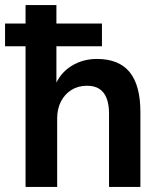

<svg xmlns="http://www.w3.org/2000/svg" viewBox="-29 -739 641 759"><path d="M72 0V-556H-9V-646H72V-719H194V-646H374V-556H194V-397H187Q208 -450 253 -478Q298 -506 354 -506Q441 -506 483.5 -454Q526 -402 526 -296V0H402V-290Q402 -326 392.5 -350.5Q383 -375 364 -387.5Q345 -400 315 -400Q280 -400 253.5 -383.5Q227 -367 212 -338Q197 -309 197 -271V0Z"/></svg>

Font: Nunitoga
Style: Bold
Weight: 700
Designer: Vernon Adams
Foundry: Vernon Adams
Version: Version 1.0